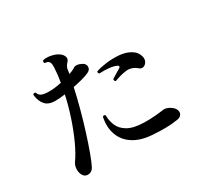

<svg xmlns="http://www.w3.org/2000/svg" viewBox="-156 -1006 1313 1234"><g transform="rotate(-30 500.0 -389.0)"><path d="M145 -4Q132 -15 126.5 -34Q121 -53 124 -73.5Q127 -94 137 -108Q170 -155 200.5 -222Q231 -289 256.5 -366Q282 -443 298 -518Q261 -512 227 -512Q176 -511 151 -539.5Q126 -568 121 -617Q125 -622 131 -623.5Q137 -625 141 -621Q149 -598 168.5 -591Q188 -584 222 -584Q263 -584 313 -595Q323 -652 325 -701Q326 -723 323 -733.5Q320 -744 312 -750Q308 -753 300.5 -754.5Q293 -756 286 -757Q282 -762 282.5 -767.5Q283 -773 287 -777Q304 -782 325.5 -780Q347 -778 367 -771.5Q387 -765 399 -756Q418 -743 425 -724.5Q432 -706 417 -690Q408 -680 401.5 -669.5Q395 -659 393 -644Q392 -637 391.5 -630.5Q391 -624 389 -616Q403 -621 415.5 -626.5Q428 -632 438 -639Q446 -644 460.5 -642.5Q475 -641 494 -631Q517 -619 516.5 -596.5Q516 -574 490 -563Q470 -554 438.5 -545.5Q407 -537 371 -530Q356 -461 335.5 -384.5Q315 -308 292.5 -237Q270 -166 249.5 -110Q229 -54 214 -25Q202 -2 180.5 2.5Q159 7 145 -4ZM652 -11Q571 -17 518 -51Q465 -85 444 -142Q423 -199 438 -271Q449 -280 458 -270Q458 -231 473 -194Q488 -157 529.5 -132.5Q571 -108 650 -106Q691 -105 731 -108.5Q771 -112 798 -116Q806 -117 817.5 -114Q829 -111 836 -107Q867 -90 875.5 -70Q884 -50 875 -34.5Q866 -19 842 -15Q799 -8 751.5 -7.5Q704 -7 652 -11ZM795 -424Q758 -456 716 -451.5Q674 -447 625 -428Q619 -430 617 -436Q615 -442 617 -447Q631 -456 648.5 -467Q666 -478 684 -488Q691 -492 691.5 -498Q692 -504 683 -508Q662 -518 629 -521.5Q596 -525 558 -523Q546 -532 554 -542Q587 -553 630 -558.5Q673 -564 716 -561.5Q759 -559 791 -545Q811 -536 825.5 -523.5Q840 -511 848 -492Q860 -465 851.5 -445Q843 -425 826 -418.5Q809 -412 795 -424Z"/></g></svg>

Font: Zen Old Mincho
Style: Bold
Weight: 700
Designer: Yoshimichi Ohira
Foundry: Positype
Version: Version 1.500